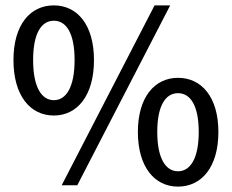

<svg xmlns="http://www.w3.org/2000/svg" viewBox="-20 -686 861 713"><path d="M329 -463C329 -594 267 -666 180 -666C92 -666 30 -594 30 -463C30 -331 92 -257 180 -257C267 -257 329 -331 329 -463ZM103 -463C103 -563 134 -609 180 -609C226 -609 257 -563 257 -463C257 -363 226 -314 180 -314C134 -314 103 -363 103 -463ZM612 -666H554L209 2H267ZM791 -196C791 -325 729 -397 641 -397C554 -397 492 -325 492 -196C492 -66 554 7 641 7C729 7 791 -66 791 -196ZM564 -196C564 -294 595 -340 641 -340C687 -340 718 -294 718 -196C718 -98 687 -50 641 -50C595 -50 564 -98 564 -196Z"/></svg>

Font: Falling Sky
Style: Light
Weight: 400
Designer: Paul D. Hunt
Foundry: Adobe Systems Incorporated
Version: Version 1.02